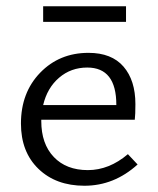

<svg xmlns="http://www.w3.org/2000/svg" viewBox="-20 -589 506 614"><path d="M383 -569V-519H118V-569ZM389 -96 420 -63Q345 5 250 5Q159 5 103 -49Q47 -103 47 -194Q47 -293 108.5 -356.5Q170 -420 263 -420Q337 -420 375 -376Q413 -332 413 -256Q413 -222 411 -206H112V-202Q112 -129 152 -87Q192 -45 261 -45Q329 -45 389 -96ZM259 -373Q207 -373 169 -340.5Q131 -308 118 -253H352V-254Q352 -373 259 -373Z"/></svg>

Font: EauTestInfant
Style: Regular
Weight: 400
Designer: Christian Thalmann (Catharsis Fonts)
Version: Version 0.001;PS 000.001;hotconv 1.0.88;makeotf.lib2.5.64775